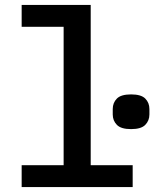

<svg xmlns="http://www.w3.org/2000/svg" viewBox="-20 -760 640 780"><path d="M68 0V-89H238.5V-651H68V-740H348.5V-89H519V0ZM512.5 -235.5Q471.5 -235.5 454.8 -252.8Q438 -270 438 -295V-317Q438 -342.5 454.8 -359.5Q471.5 -376.5 512.5 -376.5Q553.5 -376.5 570.2 -359.5Q587 -342.5 587 -317V-295Q587 -270 570.2 -252.8Q553.5 -235.5 512.5 -235.5Z"/></svg>

Font: Lilex Medium
Style: Regular
Weight: 500
Designer: Mike Abbink, Paul van der Laan, Pieter van Rosmalen, Mikhael Khrustik
Foundry: Mikhael Khrustik
Version: Version 1.100